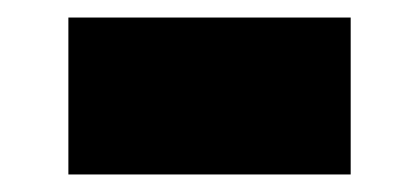

<svg xmlns="http://www.w3.org/2000/svg" viewBox="-20 -399 478 219"><path d="M58 -379H380V-200H58Z"/></svg>

Font: Spartan MB
Style: Regular
Weight: 900
Designer: Matt Bailey
Foundry: Matt Bailey
Version: Version 001.001